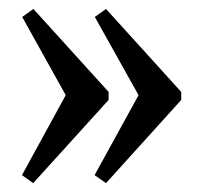

<svg xmlns="http://www.w3.org/2000/svg" viewBox="-20 -430 455 435"><path d="M220.2 -15.1 194.3 -33.2 293.9 -214.4 194.8 -391.6 220.2 -409.7 390.6 -221.7V-203.6ZM55.2 -15.1 29.8 -33.2 128.9 -214.4 30.3 -391.6 55.7 -409.7 226.1 -221.7V-203.6Z"/></svg>

Font: Elstob 18pt SemiBold
Style: Regular
Weight: 600
Designer: Peter S. Baker
Version: Version 1.015